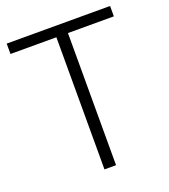

<svg xmlns="http://www.w3.org/2000/svg" viewBox="-132 -809 794 904"><g transform="rotate(-20 265.5 -357.0)"><path d="M294 0V-662H524V-714H6V-662H236V0Z"/></g></svg>

Font: Noto Sans Khmer UI Light
Style: Regular
Weight: 300
Designer: Danh Hong and the Monotype Design Team
Foundry: Monotype Imaging Inc.
Version: Version 2.002